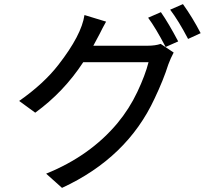

<svg xmlns="http://www.w3.org/2000/svg" viewBox="-20 -855 1040 932"><path d="M893 -666Q847 -754 806 -808L868 -835Q914 -771 954 -694ZM784 -627Q736 -719 699 -769L761 -796Q798 -743 845 -654ZM281 57 204 -12Q417 -98 550 -257Q608 -327 646.5 -408.5Q685 -490 701 -553H384Q289 -408 151 -308L73 -365Q193 -449 264 -541Q376 -685 390 -782L495 -750Q476 -716 464 -691L433 -633H695Q734 -633 760 -642L823 -600Q808 -572 797 -542Q773 -466 730 -376Q597 -89 281 57Z"/></svg>

Font: LXGW 975 Gothic SC
Style: Regular
Weight: 400
Version: Version 2.01;February 25, 2021